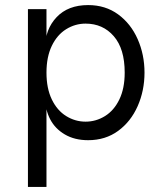

<svg xmlns="http://www.w3.org/2000/svg" viewBox="-20 -536 649 756"><path d="M158 -150V-250H163Q163 -188 184 -144.5Q205 -101 240.5 -79Q276 -57 317 -57Q358 -57 393.5 -79Q429 -101 450 -144.5Q471 -188 471 -250Q471 -344 428 -393.5Q385 -443 317 -443Q276 -443 240.5 -421Q205 -399 184 -355.5Q163 -312 163 -250H158V-350Q158 -421 203 -468.5Q248 -516 327 -516Q395 -516 445 -479.5Q495 -443 522 -382Q549 -321 549 -250Q549 -179 522 -118Q495 -57 445 -20.5Q395 16 327 16Q274 16 235.5 -6.5Q197 -29 177.5 -66.5Q158 -104 158 -150ZM90 -500H163V200H90Z"/></svg>

Font: Uncut Sans VF
Style: Regular
Weight: 400
Designer: Kasper Nordkvist
Foundry: Uncut Type
Version: Version 1.100;FEAKit 1.0